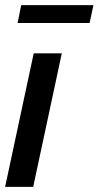

<svg xmlns="http://www.w3.org/2000/svg" viewBox="-20 -732 386 752"><path d="M49 -642 63 -712H346L331 -642ZM112 -523H222L110 0H0Z"/></svg>

Font: Raleway-v4020 SemiBold
Style: Italic
Weight: 600
Italic angle: -12°
Designer: Matt McInerney, Pablo Impallari, Rodrigo Fuenzalida
Foundry: Matt McInerney, Pablo Impallari, Rodrigo Fuenzalida
Version: Version 4.020;PS 004.020;hotconv 1.0.88;makeotf.lib2.5.64775